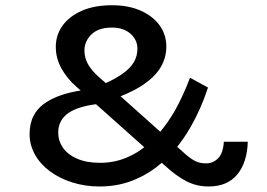

<svg xmlns="http://www.w3.org/2000/svg" viewBox="-20 -680 992 714"><path d="M373.5 -371Q411.5 -388.5 436 -406Q465.5 -427 478.2 -449.5Q491 -472 491 -498.5Q491 -532 465 -554.8Q439 -577.5 396.5 -577.5Q346 -577.5 320 -552Q294 -526.5 294 -492Q294 -465.5 306.8 -442.2Q319.5 -419 347 -394ZM280 -343.5 264 -357.5Q229 -388 208.2 -426Q187.5 -464 187.5 -505.5Q187.5 -549.5 212.2 -584.2Q237 -619 284 -639.8Q331 -660.5 396.5 -660.5Q458.5 -660.5 504 -640Q549.5 -619.5 574 -585Q598.5 -550.5 598.5 -507.5Q598.5 -465.5 578 -430.8Q557.5 -396 515 -366.5Q480 -342.5 428.5 -322L576 -190Q605 -225 629.5 -267Q662 -325 686.5 -391L753.5 -354.5Q727.5 -275 689 -208Q666 -168 639 -134L671 -105.5Q691 -88.5 707.2 -80.5Q723.5 -72.5 747 -72.5Q772 -72.5 790.8 -91Q809.5 -109.5 812.5 -153H901.5Q899 -75.5 862.2 -31Q825.5 13.5 755.5 13.5Q712 13.5 674.2 -5.5Q636.5 -24.5 593.5 -64L581.5 -74.5Q538 -36.5 487 -14.5Q425 13.5 350.5 13.5Q296 13.5 248.2 -1.8Q200.5 -17 165 -43.5Q129.5 -70 109.8 -105.5Q90 -141 90 -182Q90 -260.5 153 -300.5Q201 -331 280 -343.5ZM516.5 -132.5 337 -292.5Q269.5 -283.5 235.5 -260.5Q196.5 -233.5 196.5 -187Q196.5 -156 214.2 -130.5Q232 -105 267 -89.8Q302 -74.5 352 -74.5Q411.5 -74.5 462 -99Q490.5 -112 516.5 -132.5Z"/></svg>

Font: Betinya Sans Medium
Style: Regular
Weight: 500
Designer: Jonathan Pinhorn
Version: Version 2.001;December 9, 2019;FontCreator 12.0.0.2547 64-bi